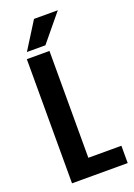

<svg xmlns="http://www.w3.org/2000/svg" viewBox="-152 -859 639 917"><g transform="rotate(-20 167.0 -400.0)"><path d="M163 -88H331V0H48V-631H163ZM267 -800 154 -663H60L146 -800Z"/></g></svg>

Font: Teko Medium
Style: Regular
Weight: 500
Designer: Manushi Parikh, Jonny Pinhorn
Foundry: Indian Type Foundry
Version: Version 1.106;PS 1.0;hotconv 1.0.78;makeotf.lib2.5.61930; tt